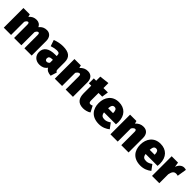

<svg xmlns="http://www.w3.org/2000/svg" viewBox="379 -2169 3688 3688"><g transform="rotate(45 2223.5 -324.5)"><path d="M664 -554C598 -554 549 -531 504 -477C483 -527 439 -554 384 -554C320 -554 272 -532 229 -480L215 -534H42V0H240V-357C256 -393 276 -410 295 -410C310 -410 322 -400 322 -358V0H520V-357C536 -393 556 -410 575 -410C590 -410 602 -400 602 -358V0H800V-394C800 -496 744 -554 664 -554Z M1339 -173V-357C1339 -489 1269 -554 1099 -554C1038 -554 955 -539 888 -512L931 -386C984 -404 1038 -414 1069 -414C1128 -414 1146 -400 1146 -346V-333H1108C940 -333 850 -268 850 -150C850 -51 919 20 1026 20C1087 20 1148 1 1187 -58C1217 -7 1262 11 1331 16L1371 -111C1347 -120 1339 -135 1339 -173ZM1087 -119C1060 -119 1043 -139 1043 -169C1043 -211 1069 -230 1125 -230H1146V-151C1133 -133 1112 -119 1087 -119Z M1777 -554C1713 -554 1664 -531 1615 -479L1601 -534H1428V0H1626V-357C1649 -393 1672 -410 1693 -410C1711 -410 1723 -400 1723 -358V0H1921V-394C1921 -496 1866 -554 1777 -554Z M2308 -149C2290 -139 2273 -135 2258 -135C2233 -135 2216 -149 2216 -199V-400H2316L2336 -534H2216V-669L2018 -646V-534H1954V-400H2018V-197C2018 -56 2078 19 2212 20C2262 20 2328 5 2372 -26Z M2882 -274C2882 -453 2778 -554 2620 -554C2443 -554 2354 -422 2354 -266C2354 -101 2446 20 2642 20C2735 20 2809 -16 2862 -59L2782 -167C2736 -135 2699 -120 2661 -120C2603 -120 2565 -134 2554 -211H2878C2880 -230 2882 -257 2882 -274ZM2687 -323H2553C2560 -405 2582 -429 2624 -429C2675 -429 2686 -384 2687 -330Z M3288 -554C3224 -554 3175 -531 3126 -479L3112 -534H2939V0H3137V-357C3160 -393 3183 -410 3204 -410C3222 -410 3234 -400 3234 -358V0H3432V-394C3432 -496 3377 -554 3288 -554Z M4012 -274C4012 -453 3908 -554 3750 -554C3573 -554 3484 -422 3484 -266C3484 -101 3576 20 3772 20C3865 20 3939 -16 3992 -59L3912 -167C3866 -135 3829 -120 3791 -120C3733 -120 3695 -134 3684 -211H4008C4010 -230 4012 -257 4012 -274ZM3817 -323H3683C3690 -405 3712 -429 3754 -429C3805 -429 3816 -384 3817 -330Z M4393 -551C4334 -551 4280 -504 4258 -434L4242 -534H4069V0H4267V-243C4282 -311 4303 -359 4367 -359C4384 -359 4399 -356 4416 -351L4447 -542C4428 -548 4414 -551 4393 -551Z"/></g></svg>

Font: Fira Sans Heavy
Style: Regular
Weight: 900
Designer: bBox Type GmbH & Carrois Corporate GbR & Edenspiekermann AG
Foundry: bBox Type GmbH & Carrois Corporate GbR & Edenspiekermann AG
Version: Version 4.300;PS 004.300;hotconv 1.0.88;makeotf.lib2.5.64775